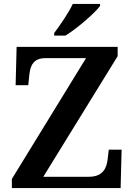

<svg xmlns="http://www.w3.org/2000/svg" viewBox="-20 -951 678 971"><path d="M254 -784V-771H311C370 -807 461 -886 486 -921V-931H348C327 -886 283 -822 254 -784ZM40 0H590L595 -194H530L525 -150C520 -102 502 -57 429 -57H199L575 -667V-714H64L59 -520H123L128 -570C133 -620 149 -657 210 -657H415L40 -46Z"/></svg>

Font: Noto Serif Tamil SemiBold
Style: Regular
Weight: 600
Designer: Indian Type Foundry, Tom Grace, and the Monotype Design Team
Foundry: Monotype Imaging Inc.
Version: Version 2.004